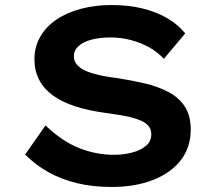

<svg xmlns="http://www.w3.org/2000/svg" viewBox="-20 -734 871 764"><path d="M424 10Q348 10 285 -5.5Q222 -21 171.5 -49.5Q121 -78 80 -119L161 -235Q228 -171 295.5 -144.5Q363 -118 434 -118Q470 -118 504 -126.5Q538 -135 560 -153Q582 -171 582 -200Q582 -219 571.5 -232Q561 -245 542 -253.5Q523 -262 498 -268Q473 -274 445.5 -278Q418 -282 391 -286Q327 -295 276 -312Q225 -329 189.5 -355Q154 -381 135.5 -417Q117 -453 117 -499Q117 -548 140.5 -588.5Q164 -629 206 -657Q248 -685 304 -699.5Q360 -714 423 -714Q493 -714 548.5 -700Q604 -686 646.5 -661Q689 -636 717 -601L632 -500Q606 -528 572 -546.5Q538 -565 499 -575Q460 -585 421 -585Q378 -585 345 -576.5Q312 -568 293 -551Q274 -534 274 -510Q274 -489 288.5 -474Q303 -459 327 -449.5Q351 -440 382 -433.5Q413 -427 448 -423Q506 -414 558.5 -401.5Q611 -389 652 -367Q693 -345 716 -309Q739 -273 739 -219Q739 -147 699 -96Q659 -45 588 -17.5Q517 10 424 10Z"/></svg>

Font: Lexend Mega SemiBold
Style: Regular
Weight: 600
Designer: Bonnie Shaver-Troup, Thomas Jockin
Foundry: Lexend
Version: Version 1.007